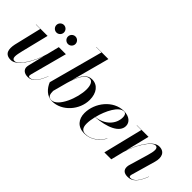

<svg xmlns="http://www.w3.org/2000/svg" viewBox="13 -1416 2092 2092"><g transform="rotate(45 1059.0 -370.0)"><path d="M384.5 -612C384.5 -580.5 410.5 -554 442.5 -554C474.5 -554 500.5 -580.5 500.5 -612C500.5 -644 474.5 -670.5 442.5 -670.5C410.5 -670.5 384.5 -644 384.5 -612ZM207 -612C207 -580.5 233 -554 265 -554C297 -554 323 -580.5 323 -612C323 -644 297 -670.5 265 -670.5C233 -670.5 207 -644 207 -612ZM223 -460H45V-457.5H113L37.5 -141C20 -56 32.5 10 124 10C215.5 10 306 -145.5 349.5 -272.5L305 -91.5C302 -80.5 300 -66 300 -57C300 -21.5 327.5 10 385.5 10C455 10 497.5 -43 542 -156L540 -156.5C492 -36.5 450.5 0.5 404.5 0.5C394 0.5 389 -7 389 -16C389 -20.5 389.5 -27 391 -33L505 -460H396L361 -319.5C319 -162.5 217.5 -11 162.5 -11C115 -11 127.5 -68.5 146 -147.5Z M765.5 -747.5 596.5 -120C624 -52 680 10 761 10C912.5 10 1041.5 -136.5 1041.5 -292.5C1041.5 -398 988 -469 902 -469C828.5 -469 786.5 -409 751.5 -308.5L870 -750H684V-747.5ZM689.5 -79.5 734.5 -247C764.5 -349 807.5 -456 878 -456C916 -456 936 -412.5 936 -349C936 -215 847.5 6 746.5 6C698.5 6 689.5 -28.5 689.5 -79.5Z M1199 -85C1199 -118 1205 -158.5 1215 -200.5C1381.5 -212 1522 -268.5 1522 -370C1522 -426.5 1473.5 -470 1390.5 -470C1227.5 -470 1101 -309 1101 -150C1101 -57.5 1154.5 10 1257 10C1361 10 1432.5 -56 1475.5 -129L1473 -130C1425 -50 1352 5 1270 5C1228.5 5 1199 -15.5 1199 -85ZM1394.5 -467C1423 -467 1431.5 -439.5 1431.5 -412.5C1431.5 -307.5 1345.5 -216.5 1216 -203C1247 -328.5 1318 -467 1394.5 -467Z M1670.5 -457.5 1558 0H1664.5L1701.5 -148C1744.5 -302.5 1844 -448.5 1898 -448.5C1944 -448.5 1934.5 -390.5 1912 -313L1849 -99.5C1845.5 -88.5 1842 -75 1842 -60C1842 -14.5 1870 10 1923.5 10C1997 10 2043.5 -38 2089.5 -156L2087 -156.5C2045.5 -50.5 2004 -3.5 1953.5 -3.5C1941 -3.5 1937 -11 1937 -21.5C1937 -26.5 1938 -34.5 1940 -40L2020 -319.5C2043.5 -402.5 2020 -469.5 1936 -469.5C1843.5 -469.5 1752.5 -310.5 1710 -183.5L1778.5 -460H1599V-457.5Z"/></g></svg>

Font: Bodoni* 72pt Medium
Style: Italic
Weight: 500
Italic angle: -13°
Version: Version 2.3